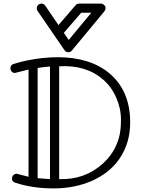

<svg xmlns="http://www.w3.org/2000/svg" viewBox="-20 -1030 795 1071"><path d="M189.9 -36.1Q232.4 -32.2 258.8 -30.8V-659.2Q227.1 -656.7 189.9 -650.9ZM642.6 -258.3Q654.8 -300.3 654.8 -362.5Q654.8 -424.8 628.4 -485.1Q602.1 -545.4 555.7 -585.9Q460.4 -668.9 310.1 -660.2V-30.8Q452.6 -26.4 552.7 -116.7Q617.7 -174.8 642.6 -258.3ZM139.2 -642.1 63 -623Q51.8 -623 44.9 -631.1Q38.1 -639.2 38.1 -648.4Q38.1 -668 55.2 -672.9Q57.1 -673.3 76.9 -679.4Q96.7 -685.5 129.9 -692.4Q216.8 -710.9 304 -710.9Q391.1 -710.9 464.4 -688.2Q537.6 -665.5 591.3 -620.1Q706.1 -522.9 706.1 -347.2Q706.1 -231 646 -144Q590.8 -64.5 491.2 -20.5Q395 21 278.8 21Q160.6 21 64 -11.2Q46.9 -18.1 46.9 -32.2Q46.9 -46.4 55.2 -53.7Q63.5 -61 73.2 -61L139.2 -43.9ZM433.1 -959 335.9 -846.7 363.3 -807.1 489.3 -959ZM543 -1009.8Q552.2 -1009.8 560.5 -1002.4Q568.8 -995.1 568.8 -985.4Q568.8 -975.6 563 -967.8L380.9 -748Q373.5 -738.8 360.4 -738.8Q347.2 -738.8 339.8 -750L189 -969.7Q185.1 -975.6 185.1 -984.6Q185.1 -993.7 192.4 -1001.7Q199.7 -1009.8 211.9 -1009.8Q224.1 -1009.8 231.9 -999L306.2 -890.1L401.9 -1001Q409.7 -1009.8 420.9 -1009.8Z"/></svg>

Font: Ribeye Marrow
Style: Regular
Weight: 400
Designer: Astigmatic (AOETI)
Foundry: Astigmatic (AOETI)
Version: Version 1.000